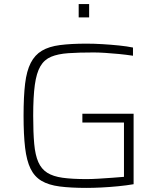

<svg xmlns="http://www.w3.org/2000/svg" viewBox="-20 -909 780 937"><path d="M402 8Q325 8 271 1Q217 -6 182.5 -26.5Q148 -47 129 -86Q110 -125 102.5 -188Q95 -251 95 -344Q95 -438 102.5 -500.5Q110 -563 130 -602Q150 -641 184.5 -661.5Q219 -682 272.5 -689Q326 -696 402 -696Q439 -696 480.5 -693.5Q522 -691 561 -687Q600 -683 629 -677V-637Q596 -642 560.5 -645.5Q525 -649 492.5 -651Q460 -653 437 -653Q365 -653 314 -649.5Q263 -646 229.5 -632Q196 -618 177 -585.5Q158 -553 150 -495Q142 -437 142 -344Q142 -262 147 -207Q152 -152 167 -118Q182 -84 210.5 -66Q239 -48 285.5 -41.5Q332 -35 402 -35Q427 -35 461 -37Q495 -39 528.5 -41.5Q562 -44 585 -46V-311H382V-354H632V-10Q597 -4 556 0Q515 4 475 6Q435 8 402 8ZM364 -824V-889H415V-824Z"/></svg>

Font: Saira SemiExpanded ExtraLight
Style: Regular
Weight: 250
Width: 6
Designer: Hector Gatti with collaboration of the Omnibus-Type team
Foundry: Omnibus-Type
Version: Version 1.101